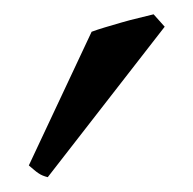

<svg xmlns="http://www.w3.org/2000/svg" viewBox="-20 -772 265 263"><path d="M45.4 -529.3Q41.5 -530.3 38.6 -531.5Q35.6 -532.7 32.7 -534.7Q29.8 -536.6 26.9 -539.1Q23.9 -541.5 19.5 -545.4L105.5 -728.5Q113.3 -731.4 124 -734.6Q134.8 -737.8 146.5 -741.2Q158.2 -744.6 169.7 -747.3Q181.2 -750 190.4 -752.4L205.6 -735.4Z"/></svg>

Font: Noto Serif Devanagari
Style: Regular
Weight: 400
Designer: Monotype Design Team
Foundry: Monotype Imaging Inc.
Version: Version 1.01